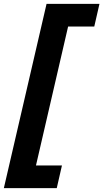

<svg xmlns="http://www.w3.org/2000/svg" viewBox="-32 -810 537 998"><path d="M458 -672H322L155 50H290L263 168H-12L210 -790H485Z"/></svg>

Font: Prodigy Sans
Style: Bold Italic
Weight: 700
Italic angle: -13°
Designer: Wei Huang
Foundry: Wei Huang
Version: Version 1.003; ttfautohint (v1.8.3)